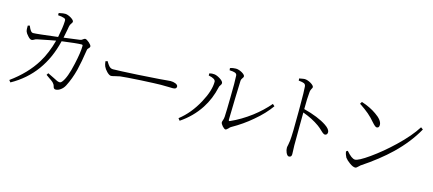

<svg xmlns="http://www.w3.org/2000/svg" viewBox="-55 -1279 4149 1839"><g transform="rotate(15 2019.0 -359.5)"><path d="M78 26C271 -81 395 -251 450 -482C547 -495 611 -502 644 -502C651 -502 655 -498 655 -491C655 -449 646 -388 628 -307C607 -210 583 -145 556 -112C543 -95 533 -94 508 -103C503 -106 490 -112 470 -122C441 -137 419 -147 406 -153L394 -134C401 -129 412 -121 425 -112C446 -98 460 -88 467 -81C478 -70 485 -59 488 -46C491 -29 500 -20 513 -20C528 -20 543 -25 559 -36C577 -48 591 -64 602 -85C628 -135 650 -193 667 -260C680 -314 693 -382 705 -463C706 -472 711 -479 719 -486C726 -492 729 -498 729 -505C729 -522 682 -563 663 -563C658 -563 653 -560 646 -555C637 -547 627 -542 618 -541L459 -520C463 -539 469 -567 476 -606C478 -620 480 -630 481 -635C483 -648 488 -660 497 -671C503 -678 506 -685 506 -691C506 -711 450 -744 418 -745C407 -746 385 -743 353 -736V-714C378 -713 397 -709 412 -704C428 -699 431 -693 430 -674C429 -633 421 -580 407 -513C270 -496 189 -487 166 -487C155 -487 146 -493 138 -506C133 -513 126 -525 119 -543C118 -545 118 -547 117 -548L98 -543C97 -518 98 -498 103 -484C107 -473 116 -460 130 -445C145 -428 157 -420 168 -420C174 -420 181 -422 189 -427C198 -433 208 -437 218 -439C229 -442 268 -449 333 -462C363 -467 385 -471 398 -474C375 -388 344 -312 304 -247C247 -154 166 -69 62 6Z M992 -284C1000 -284 1011 -286 1024 -290C1043 -295 1061 -299 1078 -302C1111 -306 1178 -311 1281 -317C1381 -322 1446 -325 1476 -325C1497 -325 1522 -325 1551 -324C1571 -323 1585 -323 1594 -323C1619 -323 1631 -331 1631 -348C1631 -359 1623 -368 1607 -375C1592 -381 1576 -384 1558 -384C1550 -384 1537 -383 1519 -381C1494 -378 1471 -376 1450 -375C1408 -372 1337 -367 1238 -361C1110 -354 1029 -350 995 -350C980 -350 968 -355 957 -366C950 -373 941 -385 930 -403C928 -407 926 -410 925 -412L905 -406C907 -385 911 -369 916 -357C923 -341 934 -325 950 -309C967 -292 981 -284 992 -284Z M1739 -39C1816 -91 1879 -154 1928 -229C1971 -295 2000 -367 2017 -444C2018 -452 2022 -460 2029 -469C2035 -477 2038 -484 2038 -491C2038 -504 2026 -517 2003 -532C1982 -545 1963 -553 1946 -555C1930 -557 1913 -556 1896 -551V-530C1943 -521 1966 -506 1966 -486C1966 -427 1944 -357 1900 -276C1852 -187 1793 -115 1722 -60ZM2184 -72C2190 -72 2198 -78 2209 -89C2218 -100 2226 -107 2233 -110C2302 -149 2366 -193 2425 -244C2490 -298 2541 -353 2580 -408L2560 -426C2516 -374 2464 -325 2405 -280C2340 -231 2273 -191 2205 -161C2196 -157 2192 -161 2192 -172C2192 -205 2194 -274 2197 -379C2200 -474 2202 -534 2203 -561C2204 -571 2208 -580 2215 -589C2221 -596 2224 -602 2224 -609C2224 -630 2168 -661 2132 -661C2113 -661 2093 -658 2074 -651L2076 -630C2102 -629 2120 -626 2131 -622C2143 -617 2149 -609 2150 -598C2153 -557 2153 -484 2151 -379C2150 -291 2148 -227 2146 -188C2145 -173 2142 -160 2137 -147C2134 -140 2133 -134 2133 -129C2133 -112 2167 -72 2184 -72Z M2838 21C2855 21 2864 11 2864 -8C2864 -14 2864 -25 2863 -41C2862 -62 2862 -80 2861 -95C2861 -134 2861 -201 2862 -297C2863 -362 2863 -404 2863 -422C2927 -399 2982 -371 3028 -338C3043 -327 3059 -314 3076 -297C3093 -280 3107 -271 3116 -271C3132 -271 3141 -284 3141 -299C3141 -320 3125 -341 3092 -363C3037 -400 2960 -431 2863 -456C2863 -526 2865 -584 2870 -630C2871 -641 2875 -651 2881 -662C2886 -669 2888 -675 2888 -680C2888 -701 2830 -735 2793 -735C2786 -735 2774 -733 2758 -730C2750 -729 2744 -728 2740 -727L2741 -706C2769 -703 2787 -699 2795 -695C2806 -690 2812 -680 2813 -665C2816 -637 2817 -573 2817 -472C2817 -457 2817 -446 2817 -439C2817 -434 2817 -427 2817 -416C2817 -267 2815 -171 2810 -128C2809 -116 2806 -102 2803 -85C2800 -72 2798 -63 2798 -56C2798 -41 2801 -25 2808 -9C2817 11 2827 21 2838 21Z M3478 -41C3486 -41 3496 -47 3508 -60C3515 -67 3520 -71 3523 -74C3633 -147 3725 -220 3800 -292C3887 -376 3958 -466 4011 -561L3989 -577C3948 -512 3888 -441 3807 -364C3737 -297 3666 -238 3594 -187C3525 -138 3479 -114 3457 -114C3435 -114 3406 -135 3369 -178L3354 -168C3357 -147 3364 -128 3373 -111C3384 -96 3400 -81 3421 -66C3444 -49 3463 -41 3478 -41ZM3577 -466C3594 -466 3602 -476 3602 -496C3602 -527 3577 -560 3528 -593C3487 -622 3438 -646 3379 -665L3366 -644C3446 -591 3485 -557 3530 -504C3552 -479 3568 -466 3577 -466Z"/></g></svg>

Font: AllPunType Light
Style: Regular
Weight: 300
Version: 1.0